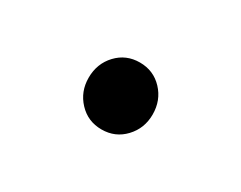

<svg xmlns="http://www.w3.org/2000/svg" viewBox="-42 -652 693 551"><g transform="rotate(30 304.5 -376.0)"><path d="M198.2 -376Q198.2 -422.9 228.5 -455.1Q258.8 -487.3 304.2 -487.3Q349.6 -487.3 379.9 -455.1Q410.2 -422.9 410.2 -376Q410.2 -330.1 379.9 -297.9Q349.6 -265.6 304.2 -265.6Q258.8 -265.6 228.5 -297.9Q198.2 -330.1 198.2 -376Z"/></g></svg>

Font: Gen Jyuu GothicX Heavy
Style: Bold
Weight: 900
Designer: [Source Han Sans]
Ryoko NISHIZUKA  (kana & ideographs); Paul D. Hunt (Latin, Greek & Cyrillic); Wenlong ZHANG  (bopomofo
Version: Version 1.002.20150607